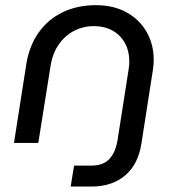

<svg xmlns="http://www.w3.org/2000/svg" viewBox="-20 -542 670 728"><path d="M248 165.4 260.8 86H325.2Q371.4 86 394.7 60.8Q418 35.6 425.6 -10L467.8 -279.4Q469.2 -287.4 469.7 -294.7Q470.2 -302 470.2 -309Q470.2 -368.6 433.4 -405.8Q396.6 -443 334.2 -443Q296.4 -443 262.1 -425.7Q227.8 -408.4 203.8 -374.8Q179.8 -341.2 171.8 -292.6L125.2 0H33L79.8 -299Q91.2 -368.8 126.6 -418.7Q162 -468.6 217.4 -495.5Q272.8 -522.4 343.6 -522.4Q410.6 -522.4 459.9 -495.1Q509.2 -467.8 536 -420.8Q562.8 -373.8 562.8 -315.6Q562.8 -296.4 559.8 -277.2L516.2 2.4Q504 81.2 454.4 123.3Q404.8 165.4 326 165.4Z"/></svg>

Font: MuseoModerno Thin
Style: Italic
Weight: 100
Italic angle: -9°
Designer: Pablo Cosgaya, Héctor Gatti, Marcela Romero, and the Authors of The MuseoModerno Project.
Foundry: Omnibus-Type Team
Version: Version 1.003